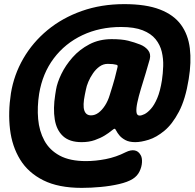

<svg xmlns="http://www.w3.org/2000/svg" viewBox="-20 -745 945 932"><path d="M567.6 -614Q464.2 -614 380.1 -574.3Q296 -534.6 241.2 -461.9Q186.4 -389.2 170 -290Q160 -225.8 165.2 -167.2Q170.4 -108.6 195.4 -62.5Q220.4 -16.4 269.7 10.3Q319 37 397.4 37Q443.2 37 493.3 27.3Q543.4 17.6 590.2 -6.2Q614.8 -18.2 633.3 -14.9Q651.8 -11.6 661.8 6.4L662.6 7.4Q670.4 20.4 669.2 42.8Q668 65.2 657.2 87.4Q646.4 109.6 624.2 123.6Q599.8 138.8 558.5 148.4Q517.2 158 469.2 162.5Q421.2 167 376.6 167Q264 167 190.5 130.3Q117 93.6 77.7 29.5Q38.4 -34.6 28.6 -117.4Q18.8 -200.2 33 -292Q47.6 -382 93.1 -460.7Q138.6 -539.4 210.5 -598.8Q282.4 -658.2 376.9 -691.6Q471.4 -725 583.4 -725Q688.6 -725 756 -699Q823.4 -673 858.4 -625.1Q893.4 -577.2 901.5 -510.3Q909.6 -443.4 896 -361Q880.4 -263.2 848.5 -202.7Q816.6 -142.2 777.9 -110.2Q739.2 -78.2 701.7 -66.6Q664.2 -55 637 -55Q607.4 -55 588.8 -65Q570.2 -75 559.9 -87.5Q549.6 -100 544.6 -110Q539.6 -120 536.6 -120Q532.4 -120 520.6 -110Q508.8 -100 488.6 -87.5Q468.4 -75 440.2 -65Q412 -55 376 -55Q317.6 -55 285.9 -84.2Q254.2 -113.4 245.8 -165.5Q237.4 -217.6 248 -285L252 -310Q257.6 -343.8 277.8 -385.7Q298 -427.6 332.1 -466.3Q366.2 -505 414 -530Q461.8 -555 522 -555Q571.8 -555 602 -547.4Q632.2 -539.8 660.2 -528.8Q684.2 -519.4 698.7 -501.5Q713.2 -483.6 707 -457.8Q698 -424.4 686.4 -386.9Q674.8 -349.4 663.9 -313.3Q653 -277.2 646.8 -248.1Q640.6 -219 642.3 -201.5Q644 -184 657.8 -184Q667.4 -184 681.7 -191.1Q696 -198.2 712.6 -216.7Q729.2 -235.2 743.4 -268.7Q757.6 -302.2 766 -355Q771 -388.4 772.2 -424.1Q773.4 -459.8 765.3 -493.7Q757.2 -527.6 735.2 -554.8Q713.2 -582 672.6 -598Q632 -614 567.6 -614ZM421.8 -185Q441.2 -185 458.5 -198Q475.8 -211 490.1 -233.5Q504.4 -256 512.6 -283.6Q529.6 -337 537.2 -365.4Q544.8 -393.8 549.6 -415.4Q551.6 -422.2 550.9 -425.9Q550.2 -429.6 545.2 -430.6Q538 -432.6 527.8 -433.8Q517.6 -435 503.2 -435Q481.2 -435 463.3 -422.1Q445.4 -409.2 431.6 -389.3Q417.8 -369.4 408.9 -348.2Q400 -327 397 -310L391.8 -285Q381.2 -233 389.2 -209Q397.2 -185 421.8 -185Z"/></svg>

Font: Winky Sans
Style: Italic
Weight: 400
Italic angle: -8.97852°
Designer: Simon Atzbach
Foundry: typofactur
Version: Version 1.205